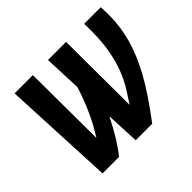

<svg xmlns="http://www.w3.org/2000/svg" viewBox="-127 -691 854 854"><g transform="rotate(-45 300.0 -264.0)"><path d="M594.2 -528.3 595.7 -488.3V-476.1Q595.7 -402.3 575.2 -331.3Q554.7 -260.3 513.7 -185.3Q472.7 -110.4 389.6 0H285.6L278.3 -158.2Q228.5 -58.1 180.7 0H77.1L52.2 -528.3H167L169.4 -130.9Q230.5 -226.1 269.5 -350.6L262.2 -528.3H376L377.9 -130.4Q398.4 -161.1 418.5 -193.6Q438.5 -226.1 454.3 -267.1Q470.2 -308.1 480.2 -360.6Q490.2 -413.1 490.2 -482.9V-506.3L489.7 -528.3Z"/></g></svg>

Font: Cousine
Style: Bold Italic
Weight: 700
Italic angle: -12°
Monospace: yes
Designer: Steve Matteson
Foundry: Ascender Corporation
Version: Version 1.20